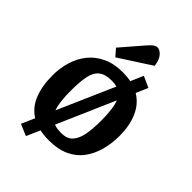

<svg xmlns="http://www.w3.org/2000/svg" viewBox="-237 -819 993 993"><g transform="rotate(45 259.0 -323.0)"><path d="M150 80 87 53 361 -572 422 -544ZM250 12Q170 12 120.5 -18Q71 -48 48 -105Q25 -162 25 -240Q25 -292 39.5 -340.5Q54 -389 84 -426.5Q114 -464 160.5 -486Q207 -508 270 -508Q348 -508 396.5 -477.5Q445 -447 468.5 -391.5Q492 -336 492 -263Q492 -208 478.5 -158Q465 -108 436.5 -69.5Q408 -31 361.5 -9.5Q315 12 250 12ZM267 -60Q311 -60 332.5 -84.5Q354 -109 361.5 -152Q369 -195 369 -249Q369 -315 360 -356.5Q351 -398 328 -417.5Q305 -437 262 -437Q213 -437 188.5 -416.5Q164 -396 156 -355Q148 -314 148 -249Q148 -187 157 -145Q166 -103 191.5 -81.5Q217 -60 267 -60ZM189 -535 156 -573 257 -690Q269 -704 281 -714.5Q293 -725 306 -726Q323 -727 341 -707.5Q359 -688 364 -648Z"/></g></svg>

Font: Faustina SemiBold
Style: Regular
Weight: 600
Designer: Alfonso Garcia
Foundry: http://www.omnibus-type.com
Version: Version 1.200